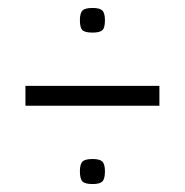

<svg xmlns="http://www.w3.org/2000/svg" viewBox="-20 -538 465 483"><path d="M181 -487Q181 -505 187.5 -511.5Q194 -518 213 -518Q231 -518 237.5 -511.5Q244 -505 244 -487Q244 -468 237.5 -462Q231 -456 213 -456Q194 -456 187.5 -462Q181 -468 181 -487ZM44 -272V-322H381V-272ZM181 -107Q181 -125 187.5 -131.5Q194 -138 213 -138Q231 -138 237.5 -131.5Q244 -125 244 -107Q244 -88 237.5 -81.5Q231 -75 213 -75Q194 -75 187.5 -81.5Q181 -88 181 -107Z"/></svg>

Font: Georama SemiCondensed Light
Style: Regular
Weight: 300
Width: 4
Designer: Jean-Baptiste Levee
Foundry: Production Type
Version: Version 1.000